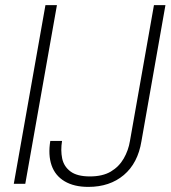

<svg xmlns="http://www.w3.org/2000/svg" viewBox="-20 -720 668 752"><path d="M34 0 158 -700H203L79 0ZM326 12Q270 12 233 -10Q196 -32 182 -72.5Q168 -113 177 -168H223Q217 -131 223.5 -99.5Q230 -68 256 -48.5Q282 -29 332 -29Q382 -29 414 -48Q446 -67 464.5 -99Q483 -131 489 -168L583 -700H628L534 -167Q520 -81 465 -34.5Q410 12 326 12Z"/></svg>

Font: DM Sans ExtraLight
Style: Italic
Weight: 250
Italic angle: -10°
Designer: Colophon Foundry, Jonny Pinhorn
Foundry: Colophon Foundry
Version: Version 4.004;gftools[0.9.30]